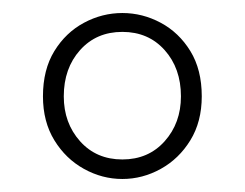

<svg xmlns="http://www.w3.org/2000/svg" viewBox="-20 -773 376 295"><path d="M168 -498Q137 -498 109 -513.5Q81 -529 63.5 -557.5Q46 -586 46 -625Q46 -666 63.5 -694.5Q81 -723 109 -738Q137 -753 168 -753Q199 -753 227 -738Q255 -723 272.5 -694.5Q290 -666 290 -625Q290 -586 272.5 -557.5Q255 -529 227 -513.5Q199 -498 168 -498ZM168 -528Q208 -528 233 -556Q258 -584 258 -625Q258 -668 233 -696Q208 -724 168 -724Q128 -724 103 -696Q78 -668 78 -625Q78 -584 103 -556Q128 -528 168 -528Z"/></svg>

Font: Noto Sans SC Thin
Style: Regular
Weight: 100
Designer: Ryoko NISHIZUKA 西塚涼子 (kana, bopomofo & ideographs); Paul D. Hunt (Latin, Greek & Cyrillic); Sandoll Communications 산돌커뮤니
Foundry: Adobe
Version: Version 2.004-H2;hotconv 1.0.118;makeotfexe 2.5.65603